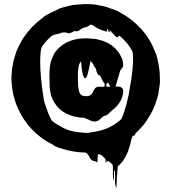

<svg xmlns="http://www.w3.org/2000/svg" viewBox="-20 -730 832 932"><path d="M682 -130Q680 -127 676 -123Q672 -119 668 -114Q664 -109 659 -104L647 -91Q646 -91 646 -90.5Q646 -90 645 -90L640 -85Q640 -85 639.5 -85Q639 -85 639 -84Q639 -84 637 -82Q636 -80 636 -78Q636 -76 634 -74Q625 -67 625 -69Q625 -71 628 -75Q628 -75 627 -74.5Q626 -74 623 -69V-68L617 -51Q617 -48 615 -42Q615 -41 614.5 -39.5Q614 -38 614 -36Q614 -35 613.5 -34.5Q613 -34 613 -32Q608 -14 602 3Q596 20 586 36Q585 38 583 40Q579 50 572.5 57Q566 64 561 69Q560 71 554 75L552 77Q550 90 549.5 104.5Q549 119 547 133Q547 140 546.5 154Q546 168 545.5 177Q545 186 543 179Q537 161 538.5 141Q540 121 538 102Q538 100 536.5 98.5Q535 97 534 98Q533 105 533 119Q533 133 533 141.5Q533 150 531 143Q527 125 528 106.5Q529 88 527 70Q525 68 523.5 66Q522 64 520 63L511 55L508 53Q505 50 505 52Q503 56 503 56Q501 52 498 50Q496 48 496 55.5Q496 63 494 61Q491 56 492 50.5Q493 45 491 40L485 35Q485 34 484.5 34Q484 34 484 34Q480 31 476.5 26.5Q473 22 468 21Q464 19 455 19Q454 29 454 38.5Q454 48 452 58Q452 59 450.5 57.5Q449 56 448 56Q446 54 444 54Q440 52 436 51.5Q432 51 428 49Q419 43 415 33.5Q411 24 404 17Q402 13 398 12Q393 10 388.5 10Q384 10 379 10Q362 9 345 6.5Q328 4 311 0Q304 -2 296.5 -4Q289 -6 282 -8Q280 -9 278.5 -9Q277 -9 275 -10Q268 -12 261 -14.5Q254 -17 248 -20Q240 -24 238 -27Q180 -55 135.5 -101.5Q91 -148 65 -208.5Q39 -269 36 -338Q35 -346 35.5 -353.5Q36 -361 36 -368Q36 -367 36.5 -370Q37 -373 37 -374Q37 -382 38 -389.5Q39 -397 40 -404L46 -436Q48 -441 49 -445Q50 -449 51 -453Q54 -465 58 -476Q62 -487 66 -495Q66 -496 66.5 -496Q67 -496 67 -497Q69 -502 72 -507.5Q75 -513 77 -517Q81 -525 84.5 -531Q88 -537 92 -544Q95 -547 97 -551Q114 -576 135 -598Q156 -620 180 -638Q184 -641 188 -644.5Q192 -648 196 -651Q204 -656 211.5 -660Q219 -664 226 -668Q240 -675 255 -681Q255 -682 255.5 -682Q256 -682 256 -682Q265 -688 280 -692.5Q295 -697 312 -701Q314 -701 315 -701.5Q316 -702 317 -702Q331 -706 345 -707Q359 -708 373 -709Q378 -710 389 -710H405Q419 -710 431.5 -709Q444 -708 452 -706Q454 -706 460 -704Q490 -700 522 -687Q525 -687 529 -685Q536 -682 544.5 -679Q553 -676 560 -671Q619 -640 663 -592Q707 -544 731 -483Q736 -474 740 -460Q744 -446 747 -431Q756 -392 756 -350Q757 -339 756 -326Q755 -313 753 -302L751 -291Q750 -273 743 -253Q727 -195 692 -145ZM396 -85Q401 -85 405 -85Q409 -85 413 -86Q429 -88 451.5 -92.5Q474 -97 495 -105Q506 -110 515 -114.5Q524 -119 531 -123Q532 -124 532.5 -124Q533 -124 534 -125Q540 -129 547 -134Q554 -139 563 -146Q565 -148 567.5 -151Q570 -154 570 -154Q578 -171 587 -201L590 -211Q590 -212 590.5 -212.5Q591 -213 591 -213Q595 -227 598 -241.5Q601 -256 605 -271Q608 -291 611 -309Q614 -327 617 -340L618 -350Q624 -392 626 -432Q626 -447 625.5 -459Q625 -471 623 -479Q622 -480 622 -481Q622 -482 621 -483Q616 -493 609.5 -502.5Q603 -512 596 -521L578 -540L576 -542Q572 -546 568 -549.5Q564 -553 559 -557Q557 -556 555.5 -553.5Q554 -551 552 -550Q547 -548 540.5 -554.5Q534 -561 531 -564Q530 -566 528.5 -567Q527 -568 526 -569Q522 -577 524 -575Q526 -573 527 -571.5Q528 -570 522 -578Q522 -577 521.5 -576.5Q521 -576 521 -576Q521 -571 519 -571Q518 -571 518 -580Q517 -580 516.5 -580.5Q516 -581 515 -581Q514 -580 514 -578Q514 -576 512 -574H511Q511 -575 510.5 -576Q510 -577 510 -578Q510 -579 510.5 -580.5Q511 -582 511 -583Q510 -583 510 -583.5Q510 -584 509 -584Q508 -584 508 -584.5Q508 -585 507 -585V-579Q507 -575 505 -575Q505 -575 504.5 -575Q504 -575 504 -576Q503 -578 503.5 -582Q504 -586 503 -588Q502 -588 501.5 -588.5Q501 -589 500 -589Q500 -589 499.5 -588Q499 -587 499 -586Q499 -579 498 -577Q497 -576 496 -576.5Q495 -577 494 -577Q490 -579 486.5 -580Q483 -581 479 -582Q470 -586 461 -589.5Q452 -593 444 -598Q433 -606 433 -606.5Q433 -607 433.5 -606.5Q434 -606 424 -610Q421 -610 420 -611Q416 -609 412.5 -606Q409 -603 404 -601Q399 -598 392.5 -597Q386 -596 380 -593Q374 -590 369 -585.5Q364 -581 357 -579Q356 -578 348.5 -578.5Q341 -579 339 -579Q337 -578 335 -576.5Q333 -575 331 -574Q328 -573 325 -571.5Q322 -570 319 -569Q312 -568 305.5 -570.5Q299 -573 292 -573Q286 -573 279.5 -571Q273 -569 268 -567Q259 -565 250.5 -563Q242 -561 234 -557Q233 -557 232.5 -556.5Q232 -556 232 -556Q226 -552 224 -549Q220 -545 215.5 -541.5Q211 -538 207 -533Q202 -527 197 -521Q192 -515 187 -508L184 -504Q178 -492 176 -462.5Q174 -433 176 -394.5Q178 -356 183 -315Q188 -274 194 -239Q205 -204 215.5 -177.5Q226 -151 233 -143Q246 -133 260 -124.5Q274 -116 289 -108Q290 -107 291.5 -107Q293 -107 294 -106L308 -100Q311 -99 314 -98.5Q317 -98 320 -96Q342 -90 362.5 -88Q383 -86 396 -85ZM447 -141Q432 -138 417.5 -145.5Q403 -153 389 -158Q338 -160 301 -179Q264 -198 244 -232Q240 -238 236.5 -245Q233 -252 231 -259L229 -264Q222 -287 221 -313Q220 -339 220 -361V-369Q220 -377 220.5 -382.5Q221 -388 221 -390Q222 -428 238 -459Q242 -469 247 -476Q252 -483 256 -487Q279 -514 314.5 -529Q350 -544 396 -544Q404 -544 412.5 -543.5Q421 -543 428 -542Q433 -542 438 -541.5Q443 -541 444 -541Q447 -540 450 -539.5Q453 -539 456 -538Q502 -528 530 -503.5Q558 -479 569 -452Q572 -448 573.5 -442Q575 -436 576 -431Q579 -419 578 -410Q578 -412 577 -408.5Q576 -405 577 -406Q576 -403 572 -399Q571 -397 569 -394.5Q567 -392 565 -390Q565 -390 564.5 -390Q564 -390 564 -389Q562 -385 561 -379.5Q560 -374 558 -369Q557 -368 557 -365.5Q557 -363 556 -361Q553 -351 550 -341Q547 -331 544 -321L541 -310Q545 -310 548.5 -310Q552 -310 556 -309H561Q568 -307 572 -303Q575 -301 577 -295Q578 -294 578 -287Q578 -281 577 -275Q576 -269 574 -262V-261Q572 -257 572 -256Q571 -252 569 -248Q567 -244 565 -240Q558 -228 548.5 -216.5Q539 -205 525 -195Q521 -192 518 -188.5Q515 -185 511 -182Q505 -176 497 -171Q494 -169 490 -168.5Q486 -168 483 -166Q483 -166 482.5 -166Q482 -166 482 -165Q479 -164 476.5 -161Q474 -158 471 -156Q466 -151 460.5 -147Q455 -143 447 -141ZM388 -264Q391 -263 399 -263Q414 -263 424 -272Q424 -273 426 -275Q430 -280 432.5 -286.5Q435 -293 439 -298Q442 -303 447 -306Q451 -308 455.5 -308.5Q460 -309 464 -309H487Q488 -314 488 -317.5Q488 -321 488 -325L485 -328Q482 -331 481 -333Q478 -338 476 -342.5Q474 -347 472 -350Q472 -351 471.5 -351.5Q471 -352 471 -353Q469 -356 467.5 -359Q466 -362 464 -365Q459 -363 455 -369Q451 -375 449 -382.5Q447 -390 445 -397Q444 -398 442 -402Q440 -403 438 -407Q435 -411 433.5 -416Q432 -421 422 -431L420 -433H419Q418 -429 417.5 -425Q417 -421 416 -416Q415 -412 414 -407.5Q413 -403 412 -398Q410 -388 407.5 -377Q405 -366 400 -356Q393 -345 387 -355Q385 -360 383 -366Q382 -371 381 -375Q380 -379 379 -383L376 -405Q375 -411 375 -417.5Q375 -424 373 -431L369 -427Q368 -425 367 -423Q366 -421 365 -419Q362 -412 361 -403.5Q360 -395 359 -386V-381Q359 -376 358 -373Q358 -362 358 -346Q358 -330 359 -322V-315Q360 -311 360 -307.5Q360 -304 361 -300Q362 -294 363.5 -287.5Q365 -281 369 -275Q377 -265 388 -264ZM497 -309H516Q513 -314 510 -319.5Q507 -325 504 -330Q503 -328 500 -325H499Q497 -323 496 -323Q496 -320 496 -316.5Q496 -313 497 -309Z"/></svg>

Font: Rubik Wet Paint
Style: Regular
Weight: 400
Designer: Hubert and Fischer, NaN
Foundry: Hubert and Fischer, NaN
Version: Version 2.200